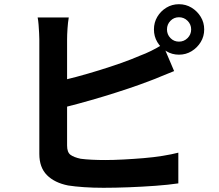

<svg xmlns="http://www.w3.org/2000/svg" viewBox="-20 -850 1040 913"><path d="M774 -710Q774 -686 790.5 -669Q807 -652 831 -652Q855 -652 872 -669Q889 -686 889 -710Q889 -734 872 -751Q855 -768 831 -768Q807 -768 790.5 -751Q774 -734 774 -710ZM712 -710Q712 -743 728 -770Q744 -797 771 -813.5Q798 -830 831 -830Q864 -830 891 -813.5Q918 -797 934.5 -770Q951 -743 951 -710Q951 -677 934.5 -650Q918 -623 891 -606.5Q864 -590 831 -590Q798 -590 771 -606.5Q744 -623 728 -650Q712 -677 712 -710ZM307 -767Q303 -744 301 -714Q299 -684 299 -663Q299 -648 299 -610.5Q299 -573 299 -522Q299 -471 299 -415.5Q299 -360 299 -308.5Q299 -257 299 -217Q299 -177 299 -158Q299 -126 315 -114Q331 -102 364 -95Q387 -92 417 -90.5Q447 -89 480 -89Q519 -89 566.5 -91.5Q614 -94 662.5 -98Q711 -102 754 -109Q797 -116 828 -124V22Q781 29 719 33.5Q657 38 592.5 40.5Q528 43 472 43Q423 43 379.5 40Q336 37 304 32Q239 19 203 -17.5Q167 -54 167 -118Q167 -147 167 -193.5Q167 -240 167 -296.5Q167 -353 167 -410.5Q167 -468 167 -519.5Q167 -571 167 -609Q167 -647 167 -663Q167 -674 166 -693Q165 -712 163.5 -732Q162 -752 159 -767ZM241 -460Q289 -470 343 -484.5Q397 -499 452 -516Q507 -533 556.5 -550.5Q606 -568 645 -585Q672 -595 698.5 -608Q725 -621 754 -639L808 -512Q779 -501 747.5 -487.5Q716 -474 691 -465Q647 -448 590.5 -429Q534 -410 473 -391.5Q412 -373 352.5 -357Q293 -341 242 -329Z"/></svg>

Font: Noto Sans JP Thin
Style: Bold
Weight: 700
Version: Version 2.004-H2;hotconv 1.0.118;makeotfexe 2.5.65603